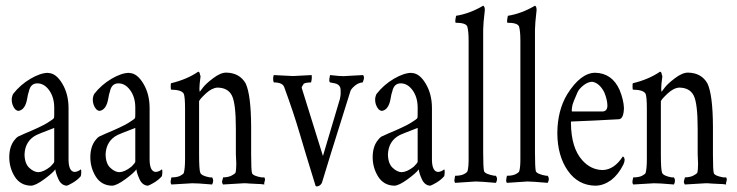

<svg xmlns="http://www.w3.org/2000/svg" viewBox="-20 -684 2642 688"><path d="M67.9 -130.9Q68.4 -97.7 85 -82.5Q101.1 -67.4 117.7 -66.9Q117.7 -66.9 118.2 -67.4Q135.7 -67.4 160.6 -86.9Q174.3 -100.6 174.3 -104.5V-225.6Q118.2 -204.1 110.4 -200.2Q69.8 -179.2 67.9 -130.9ZM26.9 -347.2Q52.7 -380.4 89.4 -401.9Q125.5 -422.9 151.9 -422.9Q152.8 -422.4 153.8 -422.4Q181.2 -421.4 203.4 -384Q225.6 -346.7 225.6 -296.9V-109.9Q226.6 -68.8 247.6 -67.9Q259.8 -68.8 269.5 -77.1Q271.5 -75.2 271.2 -66.7Q271 -58.1 269.5 -52.7Q257.8 -39.1 240.2 -28.8Q222.7 -18.6 218.3 -18.6Q199.2 -20.5 189.5 -41.7Q179.7 -63 178.2 -77.1Q169.4 -64.5 138.4 -41.7Q107.4 -19 90.8 -18.6Q52.7 -19.5 32.7 -51.3Q13.2 -83 13.2 -120.6Q13.2 -159.7 32.7 -183.1Q39.6 -191.9 44.7 -194.6Q49.8 -197.3 67.9 -205.1Q125.5 -229 148.4 -242.9Q171.4 -256.8 173.3 -261.2Q174.3 -265.6 174.3 -274.9V-299.8Q173.8 -336.4 156 -360.8Q138.2 -385.3 113.8 -385.3Q89.4 -385.3 83.5 -356.4Q80.1 -347.7 77.6 -332Q70.8 -290 45.9 -286.6Q32.2 -288.6 24.9 -309.1Q22 -317.4 22 -326.7Q22 -336.9 26.9 -347.2Z M358.4 -130.9Q358.9 -97.7 375.5 -82.5Q391.6 -67.4 408.2 -66.9Q408.2 -66.9 408.7 -67.4Q426.3 -67.4 451.2 -86.9Q464.8 -100.6 464.8 -104.5V-225.6Q408.7 -204.1 400.9 -200.2Q360.4 -179.2 358.4 -130.9ZM317.4 -347.2Q343.3 -380.4 379.9 -401.9Q416 -422.9 442.4 -422.9Q443.4 -422.4 444.3 -422.4Q471.7 -421.4 493.9 -384Q516.1 -346.7 516.1 -296.9V-109.9Q517.1 -68.8 538.1 -67.9Q550.3 -68.8 560.1 -77.1Q562 -75.2 561.8 -66.7Q561.5 -58.1 560.1 -52.7Q548.3 -39.1 530.8 -28.8Q513.2 -18.6 508.8 -18.6Q489.7 -20.5 480 -41.7Q470.2 -63 468.8 -77.1Q460 -64.5 429 -41.7Q397.9 -19 381.3 -18.6Q343.3 -19.5 323.2 -51.3Q303.7 -83 303.7 -120.6Q303.7 -159.7 323.2 -183.1Q330.1 -191.9 335.2 -194.6Q340.3 -197.3 358.4 -205.1Q416 -229 439 -242.9Q461.9 -256.8 463.9 -261.2Q464.8 -265.6 464.8 -274.9V-299.8Q464.4 -336.4 446.5 -360.8Q428.7 -385.3 404.3 -385.3Q379.9 -385.3 374 -356.4Q370.6 -347.7 368.2 -332Q361.3 -290 336.4 -286.6Q322.8 -288.6 315.4 -309.1Q312.5 -317.4 312.5 -326.7Q312.5 -336.9 317.4 -347.2Z M826.7 -97.7 825.2 -130.9V-222.2Q825.2 -313.5 811 -341.6Q796.9 -369.6 759.3 -370.1Q739.3 -369.1 717.5 -348.9Q695.8 -328.6 693.4 -321.3V-130.9Q693.4 -77.1 697.5 -65.4Q701.7 -53.7 732.4 -48.3H740.2Q747.6 -37.6 740.2 -22.9Q683.1 -27.8 668.5 -27.3L594.2 -22.9Q590.3 -28.3 591.8 -36.6L594.2 -48.3Q614.7 -48.3 626 -54.2Q637.2 -60.1 638.7 -64.5Q643.1 -80.6 643.1 -113.8V-294.4Q643.1 -335.9 638.7 -347.7Q631.3 -362.3 592.8 -362.8Q591.8 -366.2 591.8 -375.2Q591.8 -384.3 592.8 -385.7Q649.9 -399.4 690.4 -427.2Q695.3 -425.3 695.8 -420.9Q696.3 -416.5 698.7 -411.1Q694.3 -378.4 694.6 -367.4Q694.8 -356.4 695.8 -355Q697.3 -356.4 706.8 -369.6Q716.3 -382.8 743.2 -403.3Q770 -423.8 790.5 -423.8Q838.9 -422.9 860.4 -384.8Q879.4 -343.8 879.9 -230.5V-130.9Q879.9 -73.7 883.1 -63.7Q886.2 -53.7 917.5 -48.3H927.2Q931.2 -42.5 928.5 -34.9Q925.8 -27.3 927.2 -23.4V-22.9Q914.6 -24.9 901.9 -24.9Q901.9 -24.9 873 -26.4L861.3 -27.3Q856.9 -27.3 853 -27.3L779.3 -22.9Q773.9 -30.3 776.6 -37.8Q779.3 -45.4 779.3 -48.3Q798.3 -48.8 809.6 -54.7Q820.8 -60.5 823.7 -64.5Q826.7 -74.2 826.7 -97.7Z M960.9 -415 1028.3 -411.6Q1028.3 -411.6 1031.7 -411.6Q1062.5 -413.6 1096.7 -415Q1098.1 -406.7 1096.7 -398.4L1094.7 -388.7Q1075.7 -388.2 1068.8 -384.3Q1061.5 -374 1061 -369.6L1137.2 -125L1198.2 -330.1Q1198.7 -335 1200 -340.6Q1201.2 -346.2 1200.4 -363.3Q1199.7 -380.4 1180.2 -385.3Q1175.3 -386.7 1162.6 -388.7Q1159.2 -390.6 1160.2 -401.4L1162.6 -415Q1201.2 -410.6 1212.9 -411.1Q1217.3 -411.1 1218.3 -411.6L1281.2 -415Q1286.1 -408.2 1283.2 -398.7Q1280.3 -389.2 1279.8 -388.7Q1265.6 -387.7 1253.4 -378.2Q1241.2 -368.7 1236.3 -359.4Q1148.4 -80.1 1133.8 -29.8Q1130.4 -21.5 1122.3 -17.8Q1114.3 -14.2 1110.8 -18.1Q1074.7 -134.8 1053.2 -208Q1031.7 -281.2 998.5 -371.6Q992.7 -388.7 960.9 -388.7Q956.5 -401.4 960.9 -415Z M1370.1 -130.9Q1370.6 -97.7 1387.2 -82.5Q1403.3 -67.4 1419.9 -66.9Q1419.9 -66.9 1420.4 -67.4Q1438 -67.4 1462.9 -86.9Q1476.6 -100.6 1476.6 -104.5V-225.6Q1420.4 -204.1 1412.6 -200.2Q1372.1 -179.2 1370.1 -130.9ZM1329.1 -347.2Q1355 -380.4 1391.6 -401.9Q1427.7 -422.9 1454.1 -422.9Q1455.1 -422.4 1456.1 -422.4Q1483.4 -421.4 1505.6 -384Q1527.8 -346.7 1527.8 -296.9V-109.9Q1528.8 -68.8 1549.8 -67.9Q1562 -68.8 1571.8 -77.1Q1573.7 -75.2 1573.5 -66.7Q1573.2 -58.1 1571.8 -52.7Q1560.1 -39.1 1542.5 -28.8Q1524.9 -18.6 1520.5 -18.6Q1501.5 -20.5 1491.7 -41.7Q1481.9 -63 1480.5 -77.1Q1471.7 -64.5 1440.7 -41.7Q1409.7 -19 1393.1 -18.6Q1355 -19.5 1335 -51.3Q1315.4 -83 1315.4 -120.6Q1315.4 -159.7 1335 -183.1Q1341.8 -191.9 1346.9 -194.6Q1352.1 -197.3 1370.1 -205.1Q1427.7 -229 1450.7 -242.9Q1473.6 -256.8 1475.6 -261.2Q1476.6 -265.6 1476.6 -274.9V-299.8Q1476.1 -336.4 1458.3 -360.8Q1440.4 -385.3 1416 -385.3Q1391.6 -385.3 1385.7 -356.4Q1382.3 -347.7 1379.9 -332Q1373 -290 1348.1 -286.6Q1334.5 -288.6 1327.1 -309.1Q1324.2 -317.4 1324.2 -326.7Q1324.2 -336.9 1329.1 -347.2Z M1711.4 -663.6Q1717.3 -661.1 1717.3 -647.9Q1711.4 -597.7 1711.4 -577.6V-137.2Q1711.4 -85.4 1714.4 -70.8Q1718.3 -60.1 1751.5 -54.2H1756.8Q1762.2 -46.9 1760.7 -39.3Q1759.3 -31.7 1756.8 -28.8Q1699.7 -33.7 1684.6 -33.7Q1684.6 -33.7 1610.8 -28.8Q1606.9 -34.2 1608.9 -43L1610.8 -54.2Q1631.3 -54.2 1642.6 -60.1Q1653.8 -65.9 1655.3 -70.8Q1659.7 -86.9 1659.2 -119.6V-538.6Q1659.2 -573.2 1654.3 -589.4Q1648.4 -602.5 1612.8 -602.5Q1610.8 -604.5 1611.8 -613.8L1614.3 -627.4Q1663.6 -635.3 1711.4 -663.6Z M1897 -663.6Q1902.8 -661.1 1902.8 -647.9Q1897 -597.7 1897 -577.6V-137.2Q1897 -85.4 1899.9 -70.8Q1903.8 -60.1 1937 -54.2H1942.4Q1947.8 -46.9 1946.3 -39.3Q1944.8 -31.7 1942.4 -28.8Q1885.3 -33.7 1870.1 -33.7Q1870.1 -33.7 1796.4 -28.8Q1792.5 -34.2 1794.4 -43L1796.4 -54.2Q1816.9 -54.2 1828.1 -60.1Q1839.4 -65.9 1840.8 -70.8Q1845.2 -86.9 1844.7 -119.6V-538.6Q1844.7 -573.2 1839.8 -589.4Q1834 -602.5 1798.3 -602.5Q1796.4 -604.5 1797.4 -613.8L1799.8 -627.4Q1849.1 -635.3 1897 -663.6Z M2029.3 -284.7H2141.1Q2156.7 -286.6 2156.5 -306.4Q2156.2 -326.2 2145.5 -353Q2127.9 -387.2 2101.6 -391.1Q2085.4 -390.1 2070.1 -377.7Q2054.7 -365.2 2049.3 -353L2036.1 -321.8Q2030.3 -307.6 2029.3 -296.4Q2028.3 -285.2 2029.3 -284.7ZM2066.4 -109.9Q2097.2 -75.2 2140.1 -74.7Q2181.2 -76.2 2211.9 -123.5Q2217.8 -120.1 2218.3 -111.3Q2218.3 -105 2213.9 -94.7Q2196.3 -59.1 2169.9 -38.6Q2142.6 -19 2113.8 -18.6Q2051.3 -19.5 2014.4 -72.8Q1977.5 -126 1977.1 -207Q1977.5 -287.6 2012.2 -345.7Q2060.5 -422.9 2112.8 -423.3Q2173.3 -421.9 2200.2 -361.8Q2214.8 -325.7 2215.8 -296.9Q2214.8 -259.3 2198.7 -256.8Q2106.9 -251.5 2025.9 -248.5V-242.2Q2026.9 -153.8 2066.4 -109.9Z M2481.4 -97.7 2480 -130.9V-222.2Q2480 -313.5 2465.8 -341.6Q2451.7 -369.6 2414.1 -370.1Q2394 -369.1 2372.3 -348.9Q2350.6 -328.6 2348.1 -321.3V-130.9Q2348.1 -77.1 2352.3 -65.4Q2356.4 -53.7 2387.2 -48.3H2395Q2402.3 -37.6 2395 -22.9Q2337.9 -27.8 2323.2 -27.3L2249 -22.9Q2245.1 -28.3 2246.6 -36.6L2249 -48.3Q2269.5 -48.3 2280.8 -54.2Q2292 -60.1 2293.5 -64.5Q2297.9 -80.6 2297.9 -113.8V-294.4Q2297.9 -335.9 2293.5 -347.7Q2286.1 -362.3 2247.6 -362.8Q2246.6 -366.2 2246.6 -375.2Q2246.6 -384.3 2247.6 -385.7Q2304.7 -399.4 2345.2 -427.2Q2350.1 -425.3 2350.6 -420.9Q2351.1 -416.5 2353.5 -411.1Q2349.1 -378.4 2349.4 -367.4Q2349.6 -356.4 2350.6 -355Q2352.1 -356.4 2361.6 -369.6Q2371.1 -382.8 2397.9 -403.3Q2424.8 -423.8 2445.3 -423.8Q2493.7 -422.9 2515.1 -384.8Q2534.2 -343.8 2534.7 -230.5V-130.9Q2534.7 -73.7 2537.8 -63.7Q2541 -53.7 2572.3 -48.3H2582Q2585.9 -42.5 2583.3 -34.9Q2580.6 -27.3 2582 -23.4V-22.9Q2569.3 -24.9 2556.6 -24.9Q2556.6 -24.9 2527.8 -26.4L2516.1 -27.3Q2511.7 -27.3 2507.8 -27.3L2434.1 -22.9Q2428.7 -30.3 2431.4 -37.8Q2434.1 -45.4 2434.1 -48.3Q2453.1 -48.8 2464.4 -54.7Q2475.6 -60.5 2478.5 -64.5Q2481.4 -74.2 2481.4 -97.7Z"/></svg>

Font: AMoshref-Thulth
Style: Regular
Weight: 400
Designer: Ali Moshref
Foundry: Ali Moshref
Version: Version 0.1